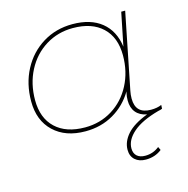

<svg xmlns="http://www.w3.org/2000/svg" viewBox="-107 -623 918 939"><g transform="rotate(-15 351.5 -153.5)"><path d="M659 -26 658 -7Q649 -3 637 -1Q550 23 506.5 61Q463 99 463 142Q463 167 478 180.5Q493 194 520 194Q560 194 591 169L599 186Q565 213 518 213Q484 213 463.5 194.5Q443 176 443 144Q443 102 476 65Q509 28 580 1Q544 -6 525 -29Q506 -52 506 -89Q506 -109 510 -126L512 -134Q474 -70 411 -33.5Q348 3 269 3Q168 3 108.5 -53.5Q49 -110 49 -207Q49 -296 86.5 -367Q124 -438 190.5 -479Q257 -520 341 -520Q433 -520 488 -475.5Q543 -431 554 -349L588 -517H608L531 -132Q527 -113 527 -93Q527 -16 605 -16Q637 -16 659 -26ZM541 -309Q541 -400 487.5 -450.5Q434 -501 338 -501Q262 -501 200.5 -463Q139 -425 104 -358Q69 -291 69 -208Q69 -117 122.5 -66.5Q176 -16 272 -16Q348 -16 409.5 -54Q471 -92 506 -159Q541 -226 541 -309Z"/></g></svg>

Font: Montserrat Alternates Thin
Style: Italic
Weight: 250
Italic angle: -11.3°
Designer: Julieta Ulanovsky
Foundry: Julieta Ulanovsky
Version: Version 7.200